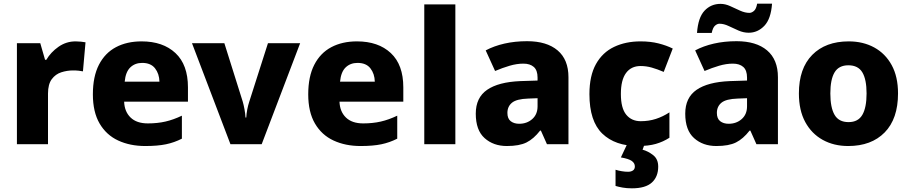

<svg xmlns="http://www.w3.org/2000/svg" viewBox="-20 -784 4947 1044"><path d="M391 -559Q404 -559 420 -557.5Q436 -556 445 -554L431 -396Q422 -398 408 -399.5Q394 -401 377 -401Q345 -401 313.5 -391Q282 -381 261.5 -353.5Q241 -326 241 -275V0H72V-549H199L225 -459H232Q256 -500 298 -529.5Q340 -559 391 -559Z M750 -559Q866 -559 934 -495.5Q1002 -432 1002 -309V-231H655Q657 -177 690 -145Q723 -113 784 -113Q836 -113 879.5 -123Q923 -133 969 -155V-30Q928 -9 882.5 0.5Q837 10 770 10Q687 10 622.5 -20Q558 -50 521.5 -112.5Q485 -175 485 -271Q485 -368 518 -432Q551 -496 610.5 -527.5Q670 -559 750 -559ZM753 -442Q714 -442 688.5 -417.5Q663 -393 658 -340H847Q846 -383 823 -412.5Q800 -442 753 -442Z M1233 0 1024 -549H1200L1300 -231Q1305 -214 1309.5 -189.5Q1314 -165 1315 -145H1319Q1320 -166 1324.5 -189Q1329 -212 1335 -230L1437 -549H1612L1403 0Z M1921 -559Q2037 -559 2105 -495.5Q2173 -432 2173 -309V-231H1826Q1828 -177 1861 -145Q1894 -113 1955 -113Q2007 -113 2050.5 -123Q2094 -133 2140 -155V-30Q2099 -9 2053.5 0.5Q2008 10 1941 10Q1858 10 1793.5 -20Q1729 -50 1692.5 -112.5Q1656 -175 1656 -271Q1656 -368 1689 -432Q1722 -496 1781.5 -527.5Q1841 -559 1921 -559ZM1924 -442Q1885 -442 1859.5 -417.5Q1834 -393 1829 -340H2018Q2017 -383 1994 -412.5Q1971 -442 1924 -442Z M2456 0H2287V-760H2456Z M2846 -560Q2953 -560 3012 -510Q3071 -460 3071 -364V0H2954L2921 -74H2917Q2882 -29 2843 -9.5Q2804 10 2736 10Q2663 10 2615 -33Q2567 -76 2567 -166Q2567 -253 2628.5 -295.5Q2690 -338 2809 -343L2903 -346V-362Q2903 -402 2882.5 -420Q2862 -438 2826 -438Q2790 -438 2751 -426.5Q2712 -415 2672 -398L2621 -510Q2666 -534 2723 -547Q2780 -560 2846 -560ZM2852 -248Q2789 -246 2764 -225.5Q2739 -205 2739 -170Q2739 -139 2757 -125Q2775 -111 2803 -111Q2845 -111 2874 -136.5Q2903 -162 2903 -206V-250Z M3449 10Q3325 10 3255 -57.5Q3185 -125 3185 -272Q3185 -372 3220.5 -435.5Q3256 -499 3319 -529Q3382 -559 3463 -559Q3517 -559 3560.5 -548Q3604 -537 3638 -520L3589 -393Q3554 -408 3524 -416.5Q3494 -425 3463 -425Q3412 -425 3384 -387Q3356 -349 3356 -273Q3356 -196 3385 -160.5Q3414 -125 3464 -125Q3508 -125 3546.5 -137.5Q3585 -150 3620 -173V-35Q3586 -13 3546 -1.5Q3506 10 3449 10ZM3559 122Q3559 177 3524.5 208.5Q3490 240 3416 240Q3388 240 3365.5 236Q3343 232 3327 227V139Q3343 144 3361 147Q3379 150 3395 150Q3411 150 3421.5 143Q3432 136 3432 121Q3432 103 3415 91Q3398 79 3356 72L3390 0H3485L3474 30Q3504 38 3531.5 59.5Q3559 81 3559 122Z M3985 -560Q4092 -560 4151 -510Q4210 -460 4210 -364V0H4093L4060 -74H4056Q4021 -29 3982 -9.5Q3943 10 3875 10Q3802 10 3754 -33Q3706 -76 3706 -166Q3706 -253 3767.5 -295.5Q3829 -338 3948 -343L4042 -346V-362Q4042 -402 4021.5 -420Q4001 -438 3965 -438Q3929 -438 3890 -426.5Q3851 -415 3811 -398L3760 -510Q3805 -534 3862 -547Q3919 -560 3985 -560ZM3991 -248Q3928 -246 3903 -225.5Q3878 -205 3878 -170Q3878 -139 3896 -125Q3914 -111 3942 -111Q3984 -111 4013 -136.5Q4042 -162 4042 -206V-250ZM3770 -605Q3776 -689 3811 -726Q3846 -763 3898 -763Q3924 -763 3951 -750.5Q3978 -738 4004.5 -726Q4031 -714 4055 -714Q4067 -714 4079.5 -724.5Q4092 -735 4097 -764H4178Q4172 -681 4136 -643.5Q4100 -606 4051 -606Q4023 -606 3995.5 -618Q3968 -630 3942 -642.5Q3916 -655 3892 -655Q3880 -655 3868 -644.5Q3856 -634 3850 -605Z M4863 -276Q4863 -138 4790.5 -64Q4718 10 4592 10Q4514 10 4453.5 -23.5Q4393 -57 4358.5 -120.5Q4324 -184 4324 -276Q4324 -412 4396.5 -485.5Q4469 -559 4595 -559Q4673 -559 4733.5 -526Q4794 -493 4828.5 -430Q4863 -367 4863 -276ZM4495 -276Q4495 -199 4518 -159.5Q4541 -120 4594 -120Q4646 -120 4669 -159.5Q4692 -199 4692 -276Q4692 -352 4669 -390.5Q4646 -429 4593 -429Q4541 -429 4518 -390.5Q4495 -352 4495 -276Z"/></svg>

Font: Noto Sans Gujarati ExtraBold
Style: Regular
Weight: 800
Designer: Jelle Bosma - Monotype Design Team, Universal Thirst
Foundry: Monotype Imaging Inc.
Version: Version 2.106; ttfautohint (v1.8.4.7-5d5b)